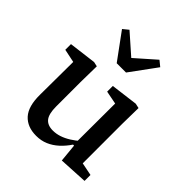

<svg xmlns="http://www.w3.org/2000/svg" viewBox="-208 -898 1051 1051"><g transform="rotate(45 317.0 -373.0)"><path d="M240 13Q171 13 133 -29Q95 -71 96 -162L98 -447L130 -410L20 -433V-477L179 -497L206 -491L204 -367V-178Q204 -121 223.5 -96.5Q243 -72 284 -72Q310 -72 335.5 -80.5Q361 -89 386.5 -105Q412 -121 437 -143L445 -96H417Q395 -63 368 -38.5Q341 -14 309.5 -0.5Q278 13 240 13ZM435 9 424 -105 420 -106 421 -418 344 -433V-477L501 -497L529 -491L527 -367V-61L602 -46V0ZM191 -759 352 -617H262L423 -759L455 -733L343 -580H271L159 -733Z"/></g></svg>

Font: Source Serif 4 Medium
Style: Regular
Weight: 500
Designer: Frank Grießhammer
Foundry: Adobe Systems Incorporated
Version: Version 4.004;hotconv 1.0.116;makeotfexe 2.5.65601